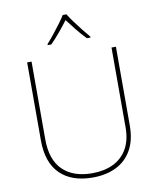

<svg xmlns="http://www.w3.org/2000/svg" viewBox="-101 -1027 914 1114"><g transform="rotate(-10 356.0 -469.5)"><path d="M618 -252Q618 -163 584.5 -105Q551 -47 492 -18.5Q433 10 355 10Q231 10 163 -57Q95 -124 95 -254V-714H121V-256Q121 -136 182.5 -75.5Q244 -15 356 -15Q427 -15 480 -40.5Q533 -66 562.5 -117Q592 -168 592 -244V-714H618ZM368 -949Q380 -929 400 -901.5Q420 -874 442 -846.5Q464 -819 482 -798V-792H461Q433 -820 405.5 -854.5Q378 -889 357 -917Q336 -889 307.5 -854.5Q279 -820 251 -792H230V-798Q249 -819 271 -846.5Q293 -874 313.5 -901.5Q334 -929 346 -949Z"/></g></svg>

Font: Noto Sans Armenian Thin
Style: Regular
Weight: 250
Version: Version 2.007